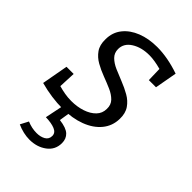

<svg xmlns="http://www.w3.org/2000/svg" viewBox="-229 -626 948 948"><g transform="rotate(45 245.0 -152.0)"><path d="M172 9Q96 9 15 -13L40 -151H90L86 -62Q107 -56 129.5 -52Q152 -48 176 -48Q217 -48 251.5 -59.5Q286 -71 307 -92.5Q328 -114 328 -145Q329 -174 311 -192.5Q293 -211 264.5 -223.5Q236 -236 204 -248Q172 -260 143.5 -276Q115 -292 97 -317.5Q79 -343 80 -383Q80 -431 107.5 -465.5Q135 -500 182 -518.5Q229 -537 288 -537Q361 -537 445 -508L424 -392H374L372 -468Q350 -474 329 -477.5Q308 -481 289 -481Q234 -481 196 -457Q158 -433 158 -393Q158 -366 176 -348Q194 -330 222.5 -317.5Q251 -305 283 -292.5Q315 -280 344 -263.5Q373 -247 391 -221Q409 -195 408 -155Q407 -105 376.5 -68Q346 -31 293 -11Q240 9 172 9ZM165 233Q144 233 122 228Q100 223 78 213L100 171Q133 185 167 185Q194 185 213 174Q232 163 232 140Q232 118 208 108Q184 98 144 97L164 0H212L203 58Q252 64 271.5 82.5Q291 101 291 131Q291 178 254 205.5Q217 233 165 233Z"/></g></svg>

Font: Bitter
Style: Italic
Weight: 400
Italic angle: -9°
Designer: Sol Matas, and Bitter project Authors
Foundry: Sol Matas
Version: Version 2.001